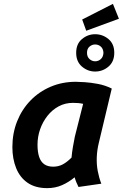

<svg xmlns="http://www.w3.org/2000/svg" viewBox="-20 -959 635 993"><path d="M224 14Q163 14 123 -13.5Q83 -41 63.5 -89.5Q44 -138 44 -198Q44 -270 68.5 -331.5Q93 -393 137.5 -439Q182 -485 242 -510.5Q302 -536 372 -536Q387 -536 418 -534Q449 -532 486.5 -525Q524 -518 558 -501L491 -220Q482 -183 480.5 -146Q479 -109 485.5 -74.5Q492 -40 504 -9L386 8Q380 -4 375 -16Q370 -28 366 -42Q336 -17 301 -1.5Q266 14 224 14ZM255 -97Q282 -97 304 -108.5Q326 -120 350 -144Q352 -169 357 -198.5Q362 -228 367 -252L410 -422Q396 -425 384 -426Q372 -427 357 -427Q317 -427 283.5 -409Q250 -391 225.5 -360Q201 -329 187.5 -290.5Q174 -252 174 -210Q174 -173 182.5 -147.5Q191 -122 209 -109.5Q227 -97 255 -97ZM472 -589Q434 -589 404 -614.5Q374 -640 374 -686Q374 -732 404 -757Q434 -782 472 -782Q511 -782 541 -757Q571 -732 571 -686Q571 -640 541 -614.5Q511 -589 472 -589ZM472 -642Q489 -642 501.5 -653.5Q514 -665 515 -686Q514 -707 501.5 -718Q489 -729 472 -729Q456 -729 443 -718Q430 -707 430 -686Q430 -665 443 -653.5Q456 -642 472 -642ZM426 -800 405 -858 564 -939 595 -862Z"/></svg>

Font: Ubuntu Sans
Style: Bold Italic
Weight: 700
Italic angle: -13.5°
Designer: Dalton Maag Ltd
Foundry: Dalton Maag Ltd
Version: Version 1.006